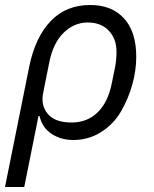

<svg xmlns="http://www.w3.org/2000/svg" viewBox="-48 -548 616 768"><path d="M-28 200 69 -282Q93 -399 154.5 -463.5Q216 -528 313 -528Q399 -528 448 -474.5Q497 -421 497 -321Q497 -266 481 -209Q465 -152 435.5 -101.5Q406 -51 356 -19.5Q306 12 245 12Q196 12 158.5 -12.5Q121 -37 110 -84H106L49 200ZM238 -58Q301 -58 342.5 -98.5Q384 -139 399 -214L413 -283Q418 -311 418 -341Q418 -393 387 -425.5Q356 -458 303 -458Q248 -458 206 -416.5Q164 -375 149 -298L125 -178Q114 -127 143 -92.5Q172 -58 238 -58Z"/></svg>

Font: Aneliza
Style: Italic
Weight: 400
Italic angle: -11.31°
Designer: Mike Abbink, Paul van der Laan, Pieter van Rosmalen
Foundry: Bold Monday
Version: Version 3.0